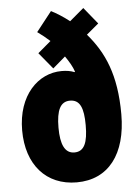

<svg xmlns="http://www.w3.org/2000/svg" viewBox="-55 -812 625 864"><g transform="rotate(-5 258.0 -379.5)"><path d="M208 -768 138 -679C158 -665 176 -650 194 -634L135 -584L196 -510L253 -559C271 -533 285 -509 292 -487L290 -485C273 -492 254 -495 232 -495C126 -495 32 -403 32 -244C32 -89 119 10 257 10C401 10 483 -99 483 -278C483 -457 435 -561 360 -648L415 -694L354 -769L290 -715C261 -738 233 -755 208 -768ZM258 -359C303 -359 319 -321 319 -243C319 -165 303 -125 258 -125C215 -125 196 -166 196 -242C196 -322 215 -359 258 -359Z"/></g></svg>

Font: Noto Sans Myanmar ExtraCondensed Black
Style: Regular
Weight: 900
Width: 2
Designer: Monotype Design Team
Foundry: Monotype Imaging Inc.
Version: Version 2.107